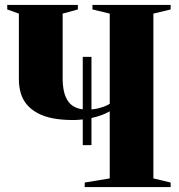

<svg xmlns="http://www.w3.org/2000/svg" viewBox="-20 -763 728 783"><path d="M317.5 -171V-531H353V-171ZM427.5 -309Q396 -291 354.8 -282.2Q313.5 -273.5 278.5 -273.5Q231.5 -273.5 195.5 -280.5Q159.5 -287.5 133.2 -301.8Q107 -316 90 -336Q73 -356 65 -382.2Q57 -408.5 57 -440V-707.5L9.5 -724.5V-743H297.5V-724.5L235.5 -707.5V-444.5Q235.5 -413.5 241 -389.5Q246.5 -365.5 258.5 -349Q270.5 -332.5 290 -324.2Q309.5 -316 337 -316Q355 -316 371.5 -319.2Q388 -322.5 402.5 -327.8Q417 -333 427.5 -339.5V-707.5L357 -724.5V-743H676V-724.5L605.5 -707.5V-35.5L676 -18.5V0H325.5V-18.5L427.5 -35.5Z"/></svg>

Font: Merriweather 144pt ExtraBold
Style: Regular
Weight: 800
Version: Version 2.100